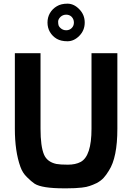

<svg xmlns="http://www.w3.org/2000/svg" viewBox="-20 -1022 704 1047"><path d="M239 -899Q239 -927 252 -950Q266 -974 290 -988Q313 -1002 348 -1002Q383 -1002 412 -972Q442 -942 442 -899Q442 -856 412 -826Q383 -797 348 -797Q313 -797 290 -810Q266 -824 252 -848Q239 -871 239 -899ZM310 -930Q297 -917 297 -904Q297 -890 300 -882Q304 -874 310 -869Q323 -857 341 -857Q359 -857 371 -869Q383 -881 383 -899Q383 -917 371 -930Q359 -942 341 -942Q323 -942 310 -930ZM343 5H329Q209 5 169 -20Q151 -32 127 -56Q103 -79 91 -113Q61 -197 61 -320V-732H201V-320Q201 -224 220 -179Q237 -139 287 -128Q309 -124 350 -124Q392 -124 420 -139Q479 -171 479 -320V-732H620V-320Q620 -163 574 -92Q559 -67 544.5 -51.5Q530 -36 508 -24Q485 -13 469 -8Q453 -2 426 1Q392 5 343 5Z"/></svg>

Font: Mina
Style: Bold
Weight: 700
Version: Version 1.000